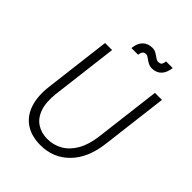

<svg xmlns="http://www.w3.org/2000/svg" viewBox="-247 -1016 1160 1160"><g transform="rotate(45 333.0 -435.5)"><path d="M305 12Q229 12 177.5 -22Q126 -56 104 -120.5Q82 -185 93 -275L145 -701H205L153 -275Q144 -198 161.5 -146.5Q179 -95 217.5 -69.5Q256 -44 308 -44Q361 -44 405.5 -69.5Q450 -95 479.5 -146.5Q509 -198 519 -275L571 -701H631L579 -275Q563 -139 489 -63.5Q415 12 305 12ZM369 -829Q352 -829 345 -819Q338 -809 336 -792H279Q284 -838 307.5 -860.5Q331 -883 368 -883Q387 -883 402 -874Q417 -865 429 -856Q441 -847 451 -847Q471 -847 477 -857Q483 -867 484 -883H541Q536 -839 513 -815.5Q490 -792 452 -792Q438 -792 426 -797.5Q414 -803 403.5 -810.5Q393 -818 384.5 -823.5Q376 -829 369 -829Z"/></g></svg>

Font: Inclusive Sans Light
Style: Italic
Weight: 300
Italic angle: -7°
Designer: Olivia King
Foundry: Olivia King
Version: Version 2.004